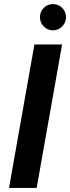

<svg xmlns="http://www.w3.org/2000/svg" viewBox="-20 -917 342 937"><path d="M24 0 148 -700H283L159 0ZM238 -769Q212 -769 193.5 -788Q175 -807 175 -833Q175 -860 193.5 -878.5Q212 -897 238 -897Q265 -897 283.5 -878.5Q302 -860 302 -833Q302 -807 283.5 -788Q265 -769 238 -769Z"/></svg>

Font: DM Sans 17pt
Style: Bold Italic
Weight: 700
Italic angle: -10°
Version: Version 4.004;gftools[0.9.30]